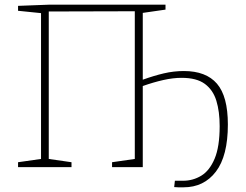

<svg xmlns="http://www.w3.org/2000/svg" viewBox="-20 -713 1050 819"><path d="M952 -182Q952 -48 901 19Q850 86 763 86Q749 86 740.5 86Q732 86 723 85L726 58H761Q803 58 838.5 36.5Q874 15 895.5 -36Q917 -87 917 -175Q917 -237 903 -283Q889 -329 854 -355Q819 -381 755 -381Q718 -381 676 -371.5Q634 -362 589 -346V0H458V-21L555 -35V-665L188 -664V-35L285 -21V0H57V-21L155 -35V-657L57 -667V-688L188 -693H686V-672L589 -658V-373Q636 -390 678.5 -400Q721 -410 764 -410Q859 -410 905.5 -356Q952 -302 952 -182Z"/></svg>

Font: Bitter ExtraLight
Style: Regular
Weight: 200
Designer: Sol Matas, and Bitter project Authors
Foundry: Sol Matas
Version: Version 2.001